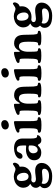

<svg xmlns="http://www.w3.org/2000/svg" viewBox="1145 -1852 896 3226"><g transform="rotate(-90 1593.0 -239.0)"><path d="M51.8 -296.4Q51.8 -343.3 79.6 -380.4Q107.4 -417.5 149.9 -436.3Q192.4 -455.1 239.3 -455.1Q283.2 -455.1 325.2 -436Q345.7 -426.8 365.2 -426.8Q375 -426.8 392.6 -435.1Q406.7 -441.4 425.3 -455.8Q443.8 -470.2 451.2 -470.2Q459 -470.2 465.6 -461.9Q472.2 -453.6 472.2 -439.5Q472.2 -420.4 457.5 -396.2Q442.9 -372.1 424.8 -365.2Q406.7 -358.9 404.8 -356Q404.3 -355 404.3 -353.5Q404.3 -351.1 405.5 -338.1Q406.7 -325.2 406.7 -317.9Q406.7 -248.5 354.2 -203.1Q301.8 -157.7 227.1 -157.7Q212.4 -157.7 197 -159.7Q181.6 -161.6 178.7 -161.6Q172.4 -161.6 159.2 -153.8Q140.6 -142.1 140.6 -125Q140.6 -102.1 158 -92.5Q175.3 -83 200.7 -83Q219.7 -83 261 -89.6Q302.2 -96.2 339.8 -96.2Q398.4 -96.2 433.3 -67.1Q468.3 -38.1 468.3 12.7Q468.3 87.4 406.5 138.7Q344.7 189.9 249.5 189.9Q140.1 189.9 92.3 155Q44.4 120.1 44.4 63Q44.4 19 78.1 -9.8Q81.5 -12.7 81.5 -14.6Q81.5 -15.6 77.1 -20Q50.3 -49.8 50.3 -84.5Q50.3 -142.1 106 -171.4Q117.2 -176.8 117.2 -178.7Q117.2 -179.2 106 -186.5Q80.1 -202.6 65.9 -231.4Q51.8 -260.3 51.8 -296.4ZM241.7 -207.5Q269 -207.5 285.9 -227.3Q302.7 -247.1 302.7 -277.3Q302.7 -331.1 279.5 -367.4Q256.3 -403.8 221.2 -403.8Q194.3 -403.8 179.4 -384.5Q164.6 -365.2 164.6 -332Q164.6 -274.4 183.8 -241Q203.1 -207.5 241.7 -207.5ZM116.2 48.8Q116.2 87.9 150.4 112.3Q184.6 136.7 253.9 136.7Q306.6 136.7 338.6 114.5Q370.6 92.3 370.6 57.6Q370.6 36.1 357.4 27.3Q344.2 18.6 317.4 18.6Q295.4 18.6 256.8 23.2Q218.3 27.8 195.3 27.8Q160.2 27.8 135.7 15.6Q129.9 12.7 127.4 12.7Q125 12.7 123.5 17.1Q116.2 30.8 116.2 48.8Z M538.6 -349.1Q538.6 -370.6 553.7 -388.7Q575.2 -417 620.8 -434.1Q666.5 -451.2 715.8 -451.2Q750.5 -451.2 779.3 -443.4Q808.1 -435.5 830.8 -418.9Q853.5 -402.3 866.2 -374.5Q878.9 -346.7 878.9 -309.1V-159.2Q878.9 -65.4 910.6 -64Q914.6 -63.5 919.4 -64.7Q924.3 -65.9 925.8 -65.9Q934.6 -64.9 934.6 -55.2Q934.6 -32.2 908.9 -12.5Q883.3 7.3 849.6 7.3Q824.7 7.3 809.8 -2.7Q794.9 -12.7 782.7 -35.2Q775.4 -51.3 769.5 -51.3Q761.7 -51.3 742.2 -32.2Q703.1 6.3 643.1 6.3Q582 6.3 547.6 -25.9Q513.2 -58.1 513.2 -114.3Q513.2 -177.7 565.9 -214.4Q618.7 -251 697.3 -251Q708.5 -251 728.5 -249Q748.5 -247.1 752 -247.1Q758.3 -247.1 760.3 -251Q762.2 -254.9 762.2 -268.1V-297.9Q762.2 -353.5 747.8 -379.2Q733.4 -404.8 694.3 -404.8Q666 -404.8 651.9 -383.3Q648.4 -377.9 640.9 -360.6Q633.3 -343.3 628.4 -335.4Q608.9 -308.6 579.1 -308.6Q561 -308.6 549.8 -319.3Q538.6 -330.1 538.6 -349.1ZM762.2 -166V-186Q762.2 -194.8 760.5 -197.8Q758.8 -200.7 750.5 -203.1Q737.3 -207.5 723.1 -207.5Q679.7 -207.5 655 -185.5Q630.4 -163.6 630.4 -127.4Q630.4 -95.2 645.5 -74.5Q660.6 -53.7 687 -53.7Q717.8 -53.7 740 -82.8Q762.2 -111.8 762.2 -166Z M1030.8 -599.1Q1030.8 -630.4 1058.6 -648.4Q1086.4 -666.5 1122.1 -666.5Q1151.4 -666.5 1169.7 -650.4Q1188 -634.3 1188 -607.9Q1188 -577.1 1160.9 -557.9Q1133.8 -538.6 1096.7 -538.6Q1068.8 -538.6 1049.8 -555.2Q1030.8 -571.8 1030.8 -599.1ZM1051.3 -203.6V-235.8Q1051.3 -310.5 1047.6 -333.7Q1043.9 -356.9 1029.8 -360.4Q1021.5 -362.3 1009.8 -361.6Q998 -360.8 994.1 -361.8Q978 -365.7 978 -382.3Q978 -395 986.8 -402.3Q995.6 -409.7 1022 -420.9Q1048.3 -432.1 1091.8 -442.1Q1135.3 -452.1 1154.3 -452.1Q1164.1 -452.1 1167.5 -447.3Q1170.9 -442.4 1170.9 -430.7Q1170.9 -425.8 1170.7 -383.3Q1170.4 -340.8 1170.4 -252V-208.5Q1170.4 -100.6 1178.2 -74.7Q1183.1 -57.1 1197.8 -54.7Q1203.1 -53.7 1211.2 -53.2Q1219.2 -52.7 1223.6 -51.3Q1237.8 -46.4 1237.8 -31.7Q1237.8 -10.7 1208 -0.7Q1178.2 9.3 1106 9.3Q1034.7 9.3 1005.4 1.2Q976.1 -6.8 976.1 -27.3Q976.1 -45.4 988.3 -48.8Q993.2 -50.3 1002.2 -50.5Q1011.2 -50.8 1015.1 -51.8Q1022.5 -53.2 1029.5 -59.1Q1036.6 -64.9 1039.6 -73.2Q1051.3 -106 1051.3 -203.6Z M1348.6 -212.4V-248Q1348.6 -273.9 1348.4 -288.3Q1348.1 -302.7 1347.4 -316.4Q1346.7 -330.1 1345.5 -336.2Q1344.2 -342.3 1341.8 -347.4Q1339.4 -352.5 1336.2 -354.5Q1333 -356.4 1327.6 -357.4Q1319.3 -359.4 1307.9 -358.9Q1296.4 -358.4 1291.5 -359.9Q1284.7 -361.3 1280.3 -366.9Q1275.9 -372.6 1275.9 -380.4Q1275.9 -391.1 1282.7 -398.2Q1289.6 -405.3 1309.1 -414.6Q1337.9 -427.7 1378.7 -439.9Q1419.4 -452.1 1443.8 -452.1Q1454.1 -452.1 1458.3 -447.5Q1462.4 -442.9 1462.4 -431.6Q1462.4 -422.4 1461.9 -407.7Q1461.4 -393.1 1461.4 -376Q1461.4 -355 1469.7 -355Q1471.2 -355 1472.4 -355.5Q1473.6 -356 1474.6 -356.4Q1475.6 -356.9 1476.8 -358.4Q1478 -359.9 1478.8 -360.8Q1479.5 -361.8 1480.7 -364Q1481.9 -366.2 1482.7 -367.4Q1483.4 -368.7 1485.1 -371.8Q1486.8 -375 1487.8 -376.5Q1506.8 -412.1 1536.9 -431.2Q1566.9 -450.2 1601.6 -450.2Q1682.1 -450.2 1719.2 -399.9Q1739.3 -372.6 1744.6 -333.5Q1750 -294.4 1750 -211.4Q1750 -106.9 1759.8 -73.7Q1764.2 -57.1 1778.3 -52.7Q1783.7 -51.3 1791.5 -50.8Q1799.3 -50.3 1803.2 -49.3Q1816.4 -45.4 1816.4 -31.7Q1816.4 -20 1808.3 -12.2Q1800.3 -4.4 1772 1.5Q1743.7 7.3 1694.3 7.3Q1623.5 7.3 1596.7 0Q1569.8 -7.3 1569.8 -27.3Q1569.8 -44.9 1581.5 -46.9Q1584.5 -47.4 1593.5 -47.1Q1602.5 -46.9 1605.5 -48.3Q1612.3 -50.3 1616.2 -54.2Q1620.1 -58.1 1623 -68.4Q1632.8 -98.6 1632.8 -210.9Q1632.8 -251 1629.9 -277.3Q1627 -303.7 1618.9 -325.9Q1610.8 -348.1 1594.7 -358.6Q1578.6 -369.1 1553.7 -369.1Q1512.7 -369.1 1488.3 -325.7Q1463.9 -282.2 1463.9 -215.8Q1463.9 -92.3 1469.2 -70.8Q1473.1 -52.7 1487.8 -50.3Q1493.2 -49.3 1500.5 -48.6Q1507.8 -47.9 1511.7 -46.4Q1516.6 -45.4 1520.3 -40.8Q1523.9 -36.1 1523.9 -30.3Q1523.9 -9.3 1497.3 -1Q1470.7 7.3 1397 7.3Q1331.1 7.3 1302 -2Q1272.9 -11.2 1272.9 -29.8Q1272.9 -44.4 1284.7 -47.4Q1288.6 -48.8 1299.3 -48.8Q1310.1 -48.8 1314.5 -49.8Q1331.5 -54.2 1337.4 -71.8Q1348.6 -103 1348.6 -212.4Z M1903.3 -599.1Q1903.3 -630.4 1931.2 -648.4Q1959 -666.5 1994.6 -666.5Q2023.9 -666.5 2042.2 -650.4Q2060.5 -634.3 2060.5 -607.9Q2060.5 -577.1 2033.4 -557.9Q2006.3 -538.6 1969.2 -538.6Q1941.4 -538.6 1922.4 -555.2Q1903.3 -571.8 1903.3 -599.1ZM1923.8 -203.6V-235.8Q1923.8 -310.5 1920.2 -333.7Q1916.5 -356.9 1902.3 -360.4Q1894 -362.3 1882.3 -361.6Q1870.6 -360.8 1866.7 -361.8Q1850.6 -365.7 1850.6 -382.3Q1850.6 -395 1859.4 -402.3Q1868.2 -409.7 1894.5 -420.9Q1920.9 -432.1 1964.4 -442.1Q2007.8 -452.1 2026.9 -452.1Q2036.6 -452.1 2040 -447.3Q2043.5 -442.4 2043.5 -430.7Q2043.5 -425.8 2043.2 -383.3Q2043 -340.8 2043 -252V-208.5Q2043 -100.6 2050.8 -74.7Q2055.7 -57.1 2070.3 -54.7Q2075.7 -53.7 2083.7 -53.2Q2091.8 -52.7 2096.2 -51.3Q2110.4 -46.4 2110.4 -31.7Q2110.4 -10.7 2080.6 -0.7Q2050.8 9.3 1978.5 9.3Q1907.2 9.3 1877.9 1.2Q1848.6 -6.8 1848.6 -27.3Q1848.6 -45.4 1860.8 -48.8Q1865.7 -50.3 1874.8 -50.5Q1883.8 -50.8 1887.7 -51.8Q1895 -53.2 1902.1 -59.1Q1909.2 -64.9 1912.1 -73.2Q1923.8 -106 1923.8 -203.6Z M2221.2 -212.4V-248Q2221.2 -273.9 2220.9 -288.3Q2220.7 -302.7 2220 -316.4Q2219.2 -330.1 2218 -336.2Q2216.8 -342.3 2214.4 -347.4Q2211.9 -352.5 2208.7 -354.5Q2205.6 -356.4 2200.2 -357.4Q2191.9 -359.4 2180.4 -358.9Q2168.9 -358.4 2164.1 -359.9Q2157.2 -361.3 2152.8 -366.9Q2148.4 -372.6 2148.4 -380.4Q2148.4 -391.1 2155.3 -398.2Q2162.1 -405.3 2181.6 -414.6Q2210.4 -427.7 2251.2 -439.9Q2292 -452.1 2316.4 -452.1Q2326.7 -452.1 2330.8 -447.5Q2335 -442.9 2335 -431.6Q2335 -422.4 2334.5 -407.7Q2334 -393.1 2334 -376Q2334 -355 2342.3 -355Q2343.8 -355 2345 -355.5Q2346.2 -356 2347.2 -356.4Q2348.1 -356.9 2349.4 -358.4Q2350.6 -359.9 2351.3 -360.8Q2352.1 -361.8 2353.3 -364Q2354.5 -366.2 2355.2 -367.4Q2356 -368.7 2357.7 -371.8Q2359.4 -375 2360.4 -376.5Q2379.4 -412.1 2409.4 -431.2Q2439.5 -450.2 2474.1 -450.2Q2554.7 -450.2 2591.8 -399.9Q2611.8 -372.6 2617.2 -333.5Q2622.6 -294.4 2622.6 -211.4Q2622.6 -106.9 2632.3 -73.7Q2636.7 -57.1 2650.9 -52.7Q2656.2 -51.3 2664.1 -50.8Q2671.9 -50.3 2675.8 -49.3Q2689 -45.4 2689 -31.7Q2689 -20 2680.9 -12.2Q2672.9 -4.4 2644.5 1.5Q2616.2 7.3 2566.9 7.3Q2496.1 7.3 2469.2 0Q2442.4 -7.3 2442.4 -27.3Q2442.4 -44.9 2454.1 -46.9Q2457 -47.4 2466.1 -47.1Q2475.1 -46.9 2478 -48.3Q2484.9 -50.3 2488.8 -54.2Q2492.7 -58.1 2495.6 -68.4Q2505.4 -98.6 2505.4 -210.9Q2505.4 -251 2502.4 -277.3Q2499.5 -303.7 2491.5 -325.9Q2483.4 -348.1 2467.3 -358.6Q2451.2 -369.1 2426.3 -369.1Q2385.3 -369.1 2360.8 -325.7Q2336.4 -282.2 2336.4 -215.8Q2336.4 -92.3 2341.8 -70.8Q2345.7 -52.7 2360.4 -50.3Q2365.7 -49.3 2373 -48.6Q2380.4 -47.9 2384.3 -46.4Q2389.2 -45.4 2392.8 -40.8Q2396.5 -36.1 2396.5 -30.3Q2396.5 -9.3 2369.9 -1Q2343.3 7.3 2269.5 7.3Q2203.6 7.3 2174.6 -2Q2145.5 -11.2 2145.5 -29.8Q2145.5 -44.4 2157.2 -47.4Q2161.1 -48.8 2171.9 -48.8Q2182.6 -48.8 2187 -49.8Q2204.1 -54.2 2210 -71.8Q2221.2 -103 2221.2 -212.4Z M2745.6 -296.4Q2745.6 -343.3 2773.4 -380.4Q2801.3 -417.5 2843.8 -436.3Q2886.2 -455.1 2933.1 -455.1Q2977.1 -455.1 3019 -436Q3039.6 -426.8 3059.1 -426.8Q3068.8 -426.8 3086.4 -435.1Q3100.6 -441.4 3119.1 -455.8Q3137.7 -470.2 3145 -470.2Q3152.8 -470.2 3159.4 -461.9Q3166 -453.6 3166 -439.5Q3166 -420.4 3151.4 -396.2Q3136.7 -372.1 3118.7 -365.2Q3100.6 -358.9 3098.6 -356Q3098.1 -355 3098.1 -353.5Q3098.1 -351.1 3099.4 -338.1Q3100.6 -325.2 3100.6 -317.9Q3100.6 -248.5 3048.1 -203.1Q2995.6 -157.7 2920.9 -157.7Q2906.2 -157.7 2890.9 -159.7Q2875.5 -161.6 2872.6 -161.6Q2866.2 -161.6 2853 -153.8Q2834.5 -142.1 2834.5 -125Q2834.5 -102.1 2851.8 -92.5Q2869.1 -83 2894.5 -83Q2913.6 -83 2954.8 -89.6Q2996.1 -96.2 3033.7 -96.2Q3092.3 -96.2 3127.2 -67.1Q3162.1 -38.1 3162.1 12.7Q3162.1 87.4 3100.3 138.7Q3038.6 189.9 2943.4 189.9Q2834 189.9 2786.1 155Q2738.3 120.1 2738.3 63Q2738.3 19 2772 -9.8Q2775.4 -12.7 2775.4 -14.6Q2775.4 -15.6 2771 -20Q2744.1 -49.8 2744.1 -84.5Q2744.1 -142.1 2799.8 -171.4Q2811 -176.8 2811 -178.7Q2811 -179.2 2799.8 -186.5Q2773.9 -202.6 2759.8 -231.4Q2745.6 -260.3 2745.6 -296.4ZM2935.5 -207.5Q2962.9 -207.5 2979.7 -227.3Q2996.6 -247.1 2996.6 -277.3Q2996.6 -331.1 2973.4 -367.4Q2950.2 -403.8 2915 -403.8Q2888.2 -403.8 2873.3 -384.5Q2858.4 -365.2 2858.4 -332Q2858.4 -274.4 2877.7 -241Q2897 -207.5 2935.5 -207.5ZM2810.1 48.8Q2810.1 87.9 2844.2 112.3Q2878.4 136.7 2947.8 136.7Q3000.5 136.7 3032.5 114.5Q3064.5 92.3 3064.5 57.6Q3064.5 36.1 3051.3 27.3Q3038.1 18.6 3011.2 18.6Q2989.3 18.6 2950.7 23.2Q2912.1 27.8 2889.2 27.8Q2854 27.8 2829.6 15.6Q2823.7 12.7 2821.3 12.7Q2818.8 12.7 2817.4 17.1Q2810.1 30.8 2810.1 48.8Z"/></g></svg>

Font: Cooper* SemiBold
Style: Regular
Weight: 600
Designer: Owen Earl
Foundry: indestructible type*
Version: Version 0.001